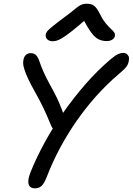

<svg xmlns="http://www.w3.org/2000/svg" viewBox="-20 -997 713 1031"><path d="M167.6 14.4Q149.4 14.4 140 4.2Q130.6 -6 132.2 -27.5Q133.8 -49 147.8 -81.8Q176.6 -152.4 219.8 -231.7Q263 -311 318.5 -390.7Q374 -470.4 439 -545Q504 -619.6 576.2 -680.6Q600.4 -700.8 614.9 -706.9Q629.4 -713 641.4 -713Q652 -713 659.5 -708.1Q667 -703.2 670.9 -694Q674.8 -684.8 672 -671.4Q669.8 -658.2 664.7 -648.1Q659.6 -638 647.9 -626.4Q636.2 -614.8 613.8 -595.8Q552.4 -543.2 496.2 -480.3Q440 -417.4 391.3 -347.5Q342.6 -277.6 302.2 -202.1Q261.8 -126.6 231.8 -48.8Q217.4 -11.4 203.1 1.5Q188.8 14.4 167.6 14.4ZM290.6 -295.6Q276.4 -295.6 267.4 -303.6Q258.4 -311.6 253.2 -325.2Q231 -380.2 212.9 -417.6Q194.8 -455 178.9 -483.4Q163 -511.8 148.3 -539.3Q133.6 -566.8 118.6 -602.4Q108.6 -629.6 105.7 -644.2Q102.8 -658.8 105.6 -674.6Q108.8 -692.4 118.9 -702Q129 -711.6 144.6 -711.6Q160.4 -711.6 170.7 -703.5Q181 -695.4 188.8 -675.4Q202.8 -634.2 216.6 -604.7Q230.4 -575.2 243.8 -550.6Q257.2 -526 271 -500.3Q284.8 -474.6 298.7 -442.6Q312.6 -410.6 327.4 -365.4Q330.2 -356 329.8 -344.1Q329.4 -332.2 325.2 -321.1Q321 -310 312.5 -302.8Q304 -295.6 290.6 -295.6ZM262.2 -775.4Q249.4 -775.4 240.7 -780.5Q232 -785.6 227.9 -794Q223.8 -802.4 225.6 -812Q226.6 -820 233.1 -828.4Q239.6 -836.8 260.1 -853.8Q280.6 -870.8 324 -903Q360 -929.4 379.2 -945.8Q398.4 -962.2 412.4 -969.6Q426.4 -977 446.4 -977Q470 -977 484.6 -966.5Q499.2 -956 514 -926.6Q530 -893.8 545.8 -874.3Q561.6 -854.8 573.8 -843.8Q586 -832.8 592.5 -824Q599 -815.2 596.6 -802.2Q594 -790.8 581.8 -783.6Q569.6 -776.4 554.2 -776.4Q529.8 -776.4 510.2 -785.6Q490.6 -794.8 470.5 -821.6Q450.4 -848.4 422.8 -900.8L450.8 -901.2Q398.4 -855.2 365.4 -829.4Q332.4 -803.6 313.1 -792.3Q293.8 -781 282.5 -778.2Q271.2 -775.4 262.2 -775.4Z"/></svg>

Font: Shantell Sans Light
Style: Italic
Weight: 300
Italic angle: -11°
Designer: Stephen Nixon, Anya Danilova, Shantell Martin
Foundry: Arrow Type
Version: Version 1.008;[ac192a2d6]